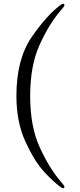

<svg xmlns="http://www.w3.org/2000/svg" viewBox="-20 -889 425 1018"><path d="M303 104Q266 78 214.5 22.5Q163 -33 115 -137.5Q67 -242 67 -380Q67 -576 149 -694Q231 -812 303 -864Q309 -869 314 -869Q317 -869 319 -867Q322 -864 322 -862Q322 -858 315 -849L298 -829Q238 -758 189 -649Q140 -540 140 -380Q140 -219 190 -109.5Q240 0 299 70L315 89Q322 98 322 102Q322 104 319 107Q317 109 314 109Q309 109 303 104Z"/></svg>

Font: Shippori Gochic B2 Bold
Style: Regular
Weight: 700
Designer: FONTDASU
Foundry: FONTDASU / Google Inc. / but / Adobe
Version: Version 1.130